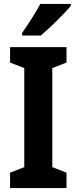

<svg xmlns="http://www.w3.org/2000/svg" viewBox="-20 -953 389 973"><path d="M339 -924V-933H184C161 -889 126 -835 92 -786V-773H187C235 -814 309 -886 339 -924ZM317 0V-78L245 -106V-608L317 -636V-714H31V-636L103 -608V-106L31 -78V0Z"/></svg>

Font: Noto Sans Thai Looped Condensed
Style: Bold
Weight: 700
Width: 3
Designer: Sasikarn Vongin, Ben Mitchell
Foundry: The Fontpad Ltd
Version: Version 1.001